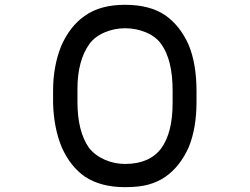

<svg xmlns="http://www.w3.org/2000/svg" viewBox="-20 -770 1040 800"><path d="M798.8 -391.6V-345.7Q798.8 -236.3 766.6 -157.2Q730.5 -76.2 668.9 -33.2Q637.7 -11.7 598.6 -1Q560.5 9.8 501 9.8Q400.4 9.8 335 -33.2Q273.4 -75.2 237.3 -156.2Q204.1 -236.3 201.2 -339.8V-391.6Q201.2 -495.1 235.4 -579.1Q272.5 -663.1 335 -705.1Q398.4 -750 501 -750Q604.5 -750 668.9 -706.1Q730.5 -663.1 766.6 -582Q798.8 -502 798.8 -391.6ZM699.2 -339.8V-393.6Q699.2 -520.5 651.4 -586.9Q628.9 -618.2 587.9 -635.3Q546.9 -652.3 501 -652.3Q457 -652.3 416.5 -635.3Q376 -618.2 352.5 -586.9Q302.7 -516.6 302.7 -399.4V-345.7Q302.7 -222.7 350.6 -154.3Q376 -122.1 416.5 -104.5Q457 -86.9 501 -86.9Q602.5 -86.9 651.4 -151.4Q699.2 -216.8 699.2 -339.8Z"/></svg>

Font: RobotoJAA
Style: Medium
Weight: 500
Version: Version 2.05; 2016-11-05